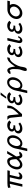

<svg xmlns="http://www.w3.org/2000/svg" viewBox="2618 -3348 896 6172"><g transform="rotate(-90 3066.0 -262.0)"><path d="M113 -447Q115 -451 116 -452Q176 -472 272 -472H678L660 -395H530L465 -116Q463 -98 474.5 -89Q486 -80 511 -80Q528 -80 544 -87Q556 -94 561 -102Q562 -103 563 -105.5Q564 -108 564 -109H615Q601 -56 560 -24Q519 8 473 8Q421 8 398.5 -23.5Q376 -55 387 -109Q390 -125 399 -164.5Q408 -204 412 -225L451 -395H325L232 9H150L243 -395Q189 -393 123 -372Z M715 -237 718 -243Q742 -337 807 -402.5Q872 -468 949 -477Q968 -479 978 -478Q1032 -477 1062.5 -436.5Q1093 -396 1102 -341L1109 -294Q1119 -311 1145 -356Q1171 -401 1192.5 -439Q1214 -477 1216 -480H1298Q1209 -321 1128 -197Q1120 -186 1125 -162Q1139 -69 1169 -69Q1187 -69 1195 -92H1277Q1266 -48 1231 -21Q1196 6 1156 8Q1136 8 1128 5Q1104 -1 1086 -24.5Q1068 -48 1058.5 -73Q1049 -98 1048 -99Q951 9 855 9Q772 9 731 -61.5Q690 -132 715 -237ZM798 -235Q798 -234 797 -232L796 -229Q776 -138 801 -102Q820 -75 853 -69Q860 -67 875 -67Q943 -70 1031 -178Q1034 -185 1035 -188Q1036 -192 1035 -221Q1027 -318 1014 -352V-351Q996 -399 953 -401Q938 -401 928 -399Q831 -381 798 -235Z M1293 166 1381 -220Q1405 -323 1475.5 -401.5Q1546 -480 1647 -480Q1734 -480 1776 -408Q1818 -336 1796 -236Q1774 -138 1698.5 -64.5Q1623 9 1535 9Q1466 9 1424 -45L1375 166ZM1466 -234 1463 -228Q1448 -158 1469 -106.5Q1490 -55 1548 -55Q1602 -55 1649.5 -106Q1697 -157 1715 -234Q1732 -308 1711 -360Q1689 -413 1632 -413Q1577 -413 1531 -363Q1485 -313 1466 -234Z M1866 -145 1865 -146Q1883 -217 1971 -249Q1966 -252 1961 -257Q1956 -262 1954 -263Q1927 -286 1924 -313Q1922 -322 1924 -333Q1928 -395 1989.5 -436.5Q2051 -478 2126 -478Q2217 -478 2268 -418L2279 -404L2213 -351Q2210 -354 2209 -356Q2174 -392 2121 -392Q2079 -401 2050 -390Q2007 -374 1999 -338Q1992 -305 2027 -290Q2062 -275 2130 -275L2118 -220H2107Q2031 -220 1991 -205Q1951 -190 1943 -155Q1934 -118 1960 -91.5Q1986 -65 2035 -65Q2097 -65 2142 -95L2161 -108Q2164 -110 2168.5 -113.5Q2173 -117 2174 -118L2215 -65Q2122 9 2017 9Q1939 9 1894.5 -35.5Q1850 -80 1866 -145Z M2301 -472Q2319 -472 2355 -472.5Q2391 -473 2409 -473Q2438 -441 2444 -413Q2445 -404 2447 -401L2449 -389Q2451 -374 2478 -104Q2480 -106 2485.5 -112Q2491 -118 2503.5 -131Q2516 -144 2528 -157Q2598 -230 2628 -274.5Q2658 -319 2669 -366Q2670 -373 2678 -475H2760Q2755 -396 2750 -372Q2740 -329 2707 -273.5Q2674 -218 2639 -176Q2617 -149 2554 -79Q2491 -9 2485 -2H2404L2370 -335Q2370 -338 2368 -352.5Q2366 -367 2365 -373L2359 -396Q2357 -406 2350 -416L2339 -432Q2338 -434 2323 -451Z M2774 -145 2773 -146Q2791 -217 2879 -249Q2874 -252 2869 -257Q2864 -262 2862 -263Q2835 -286 2832 -313Q2830 -322 2832 -333Q2836 -395 2897.5 -436.5Q2959 -478 3034 -478Q3125 -478 3176 -418L3187 -404L3121 -351Q3118 -354 3117 -356Q3082 -392 3029 -392Q2987 -401 2958 -390Q2915 -374 2907 -338Q2900 -305 2935 -290Q2970 -275 3038 -275L3026 -220H3015Q2939 -220 2899 -205Q2859 -190 2851 -155Q2842 -118 2868 -91.5Q2894 -65 2943 -65Q3005 -65 3050 -95L3069 -108Q3072 -110 3076.5 -113.5Q3081 -117 3082 -118L3123 -65Q3030 9 2925 9Q2847 9 2802.5 -35.5Q2758 -80 2774 -145ZM2981 -510 3100 -690H3182L3038 -510Z M3158 166 3246 -220Q3270 -323 3340.5 -401.5Q3411 -480 3512 -480Q3599 -480 3641 -408Q3683 -336 3661 -236Q3639 -138 3563.5 -64.5Q3488 9 3400 9Q3331 9 3289 -45L3240 166ZM3331 -234 3328 -228Q3313 -158 3334 -106.5Q3355 -55 3413 -55Q3467 -55 3514.5 -106Q3562 -157 3580 -234Q3597 -308 3576 -360Q3554 -413 3497 -413Q3442 -413 3396 -363Q3350 -313 3331 -234Z M3771 -374Q3770 -374 3770 -375Q3781 -418 3813 -444Q3845 -470 3882 -475Q3928 -478 3957 -437Q3978 -412 3993 -348Q4008 -284 4012 -226Q4106 -366 4170.5 -421.5Q4235 -477 4310 -478L4291 -397Q4236 -396 4189 -356Q4142 -316 4092 -236Q4029 -128 4011 -48L4002 11Q3989 90 3969.5 121.5Q3950 153 3912 153Q3881 153 3871 126Q3863 101 3885 30Q3893 6 3902.5 -22.5Q3912 -51 3915.5 -62.5Q3919 -74 3923 -99Q3927 -124 3930 -165Q3935 -232 3932 -300V-299Q3926 -343 3921 -356Q3904 -398 3882 -398Q3862 -398 3851 -374Z M4320 -145 4319 -146Q4337 -217 4425 -249Q4420 -252 4415 -257Q4410 -262 4408 -263Q4381 -286 4378 -313Q4376 -322 4378 -333Q4382 -395 4443.5 -436.5Q4505 -478 4580 -478Q4671 -478 4722 -418L4733 -404L4667 -351Q4664 -354 4663 -356Q4628 -392 4575 -392Q4533 -401 4504 -390Q4461 -374 4453 -338Q4446 -305 4481 -290Q4516 -275 4584 -275L4572 -220H4561Q4485 -220 4445 -205Q4405 -190 4397 -155Q4388 -118 4414 -91.5Q4440 -65 4489 -65Q4551 -65 4596 -95L4615 -108Q4618 -110 4622.5 -113.5Q4627 -117 4628 -118L4669 -65Q4576 9 4471 9Q4393 9 4348.5 -35.5Q4304 -80 4320 -145Z M4771 -126 4850 -473H4931L4932 -472L4858 -152Q4856 -150 4856 -144L4852 -132Q4837 -67 4878 -62Q4899 -62 4917.5 -79Q4936 -96 4947 -128H4990Q4972 -61 4932 -26Q4892 9 4849 9Q4802 9 4779.5 -28.5Q4757 -66 4771 -126Z M5071 -145 5070 -146Q5088 -217 5176 -249Q5171 -252 5166 -257Q5161 -262 5159 -263Q5132 -286 5129 -313Q5127 -322 5129 -333Q5133 -395 5194.5 -436.5Q5256 -478 5331 -478Q5422 -478 5473 -418L5484 -404L5418 -351Q5415 -354 5414 -356Q5379 -392 5326 -392Q5284 -401 5255 -390Q5212 -374 5204 -338Q5197 -305 5232 -290Q5267 -275 5335 -275L5323 -220H5312Q5236 -220 5196 -205Q5156 -190 5148 -155Q5139 -118 5165 -91.5Q5191 -65 5240 -65Q5302 -65 5347 -95L5366 -108Q5369 -110 5373.5 -113.5Q5378 -117 5379 -118L5420 -65Q5327 9 5222 9Q5144 9 5099.5 -35.5Q5055 -80 5071 -145Z M5547 -232Q5571 -334 5658 -403.5Q5745 -473 5852 -473H6132L6113 -392H5991Q6036 -320 6017 -232Q5994 -135 5909.5 -63.5Q5825 8 5726 8Q5630 8 5577.5 -61.5Q5525 -131 5547 -232ZM5629 -232Q5629 -231 5629 -229L5628 -227Q5615 -164 5648.5 -118.5Q5682 -73 5745 -73Q5809 -73 5865 -120.5Q5921 -168 5936 -232Q5950 -296 5916.5 -343.5Q5883 -391 5819 -391Q5754 -391 5699 -344Q5644 -297 5629 -232Z"/></g></svg>

Font: Coval
Style: Light Italic
Weight: 300
Foundry: Context Ltd
Version: Version 001.000